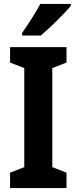

<svg xmlns="http://www.w3.org/2000/svg" viewBox="-20 -953 389 973"><path d="M339 -924V-933H184C161 -889 126 -835 92 -786V-773H187C235 -814 309 -886 339 -924ZM317 0V-78L245 -106V-608L317 -636V-714H31V-636L103 -608V-106L31 -78V0Z"/></svg>

Font: Noto Sans Lao Looped Condensed
Style: Bold
Weight: 700
Width: 3
Designer: Mark Frömberg, Ben Mitchell
Foundry: The Fontpad Ltd
Version: Version 1.002